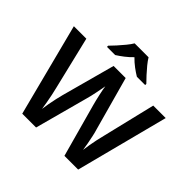

<svg xmlns="http://www.w3.org/2000/svg" viewBox="-220 -1166 1394 1394"><g transform="rotate(45 476.5 -469.0)"><path d="M948 -714 763 0H622L509 -410Q505 -425 499.5 -447Q494 -469 489 -492.5Q484 -516 480 -536Q476 -556 475 -567Q473 -556 469.5 -536.5Q466 -517 461 -493Q456 -469 451 -446.5Q446 -424 441 -408L331 0H189L5 -714H133L231 -307Q238 -281 244.5 -248Q251 -215 257 -182.5Q263 -150 266 -126Q269 -151 275 -184Q281 -217 288 -248.5Q295 -280 301 -302L413 -714H537L651 -301Q658 -279 665 -246.5Q672 -214 678 -182Q684 -150 687 -126Q690 -151 695.5 -183Q701 -215 708 -248Q715 -281 722 -307L820 -714ZM548 -938Q561 -916 583.5 -888.5Q606 -861 630 -835Q654 -809 673 -790V-778H588Q561 -794 531 -816.5Q501 -839 475 -866Q449 -839 420.5 -817Q392 -795 365 -778H281V-790Q300 -809 323.5 -835Q347 -861 369.5 -888.5Q392 -916 405 -938Z"/></g></svg>

Font: Noto Sans Hanifi Rohingya SemiBold
Style: Regular
Weight: 600
Version: Version 2.101